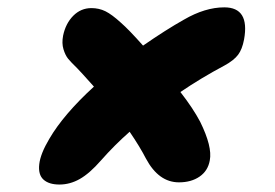

<svg xmlns="http://www.w3.org/2000/svg" viewBox="-20 -533 740 517"><path d="M112.8 -159.2Q150.9 -224.6 232.9 -299.8Q196.8 -340.3 188 -349.1Q170.9 -365.7 163.3 -375Q155.8 -384.3 150.9 -400.4Q146 -416.5 149.9 -437Q156.7 -469.7 177.2 -490.5Q197.8 -511.2 226.1 -511.2Q246.6 -511.2 263.9 -502.7Q281.2 -494.1 305.2 -472.2Q326.7 -453.6 365.2 -410.2Q427.2 -453.1 475.1 -480Q532.2 -513.2 584 -513.2Q652.8 -513.2 637.2 -426.8Q632.3 -400.4 621.1 -385.5Q609.9 -370.6 585 -356.9Q521 -322.8 465.8 -285.2Q500 -241.2 519 -205.1Q552.2 -137.7 544.9 -101.1Q540 -73.2 517.6 -57.6Q495.1 -42 461.9 -42Q407.2 -42 373 -106Q356.4 -138.2 329.1 -178.2Q288.1 -142.1 252 -101.1Q221.2 -65.9 194.8 -51Q168.5 -36.1 140.1 -36.1Q111.8 -36.1 97.2 -49.3Q82.5 -62.5 85.7 -90.8Q88.9 -119.1 112.8 -159.2Z"/></svg>

Font: Shantell Sans Irregular Bouncy
Style: Italic
Weight: 800
Italic angle: -11.31°
Designer: Stephen Nixon, Anya Danilova, Shantell Martin
Foundry: Arrow Type
Version: Version 1.006;[9816181b4]